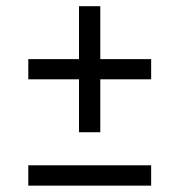

<svg xmlns="http://www.w3.org/2000/svg" viewBox="-20 -584 564 604"><path d="M228.5 -168V-334.5H69V-398H228.5V-564.5H295.5V-398H455.5V-334.5H295.5V-168ZM69 0V-64H455.5V0Z"/></svg>

Font: Encode Sans SmCnd
Style: Regular
Weight: 400
Width: 4
Designer: Multiple Designers
Foundry: Impallari Type
Version: Version 3.002; ttfautohint (v1.8.3) -l 8 -r 50 -G 200 -x 14 